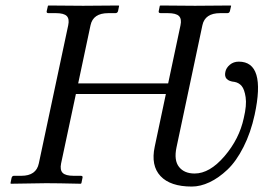

<svg xmlns="http://www.w3.org/2000/svg" viewBox="-20 -666 958 698"><path d="M542.5 -132.8 583 -324.2H255.9L202.1 -71.8Q197.3 -48.3 207.8 -37.6Q218.3 -26.9 247.6 -26.9H273.9Q282.2 -26.9 279.8 -19L275.9 0L273.4 2Q188 0 147.9 0Q113.3 0 19.5 2L18.1 0L22 -19Q23.9 -26.9 30.8 -26.9H57.6Q111.8 -26.9 121.1 -71.8L228 -574.2Q232.9 -597.2 222.7 -607.7Q212.4 -618.2 183.6 -618.2H156.2Q147.9 -618.2 149.9 -626L154.3 -645L156.2 -646Q243.2 -645 282.2 -645L411.1 -646L413.1 -645L409.2 -626Q407.2 -618.2 399.4 -618.2H373.5Q318.4 -618.2 309.1 -574.2L264.2 -362.8H591.3L636.2 -574.2Q641.1 -597.2 630.6 -607.7Q620.1 -618.2 590.3 -618.2H564.5Q555.2 -618.2 557.1 -626L561 -645L563.5 -646Q650.4 -645 689 -645L818.4 -646L820.3 -645L815.9 -626Q814 -618.2 806.6 -618.2H780.3Q725.1 -618.2 715.8 -574.2L621.6 -129.9Q611.8 -83 630.9 -59.1Q649.9 -35.2 687.5 -35.2Q742.2 -35.2 796.1 -98.1Q850.1 -161.1 866.2 -236.8Q877.4 -283.7 873 -312.5Q868.7 -341.3 858.6 -353.3Q848.6 -365.2 833 -368.2Q792 -372.1 799.3 -404.8Q802.2 -419.4 815.7 -430.7Q829.1 -441.9 848.1 -441.9Q947.3 -441.9 905.8 -249Q891.6 -183.6 865.2 -131.6Q838.9 -79.6 806.9 -49.3Q774.9 -19 741.7 -3.4Q708.5 12.2 677.2 12.2Q599.1 12.2 563.5 -25.9Q527.8 -64 542.5 -132.8Z"/></svg>

Font: Linux Biolinum O
Style: Italic
Weight: 400
Italic angle: -12°
Designer: Philipp H. Poll
Foundry: Philipp H. Poll
Version: Version 1.1.3